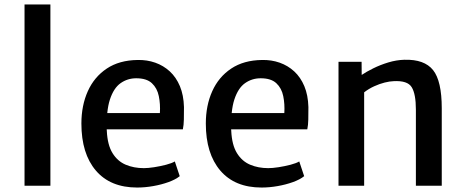

<svg xmlns="http://www.w3.org/2000/svg" viewBox="-20 -833 2083 861"><path d="M90 0V-813H206V0Z M595 8Q475 8 410 -68Q345 -144 345 -279Q345 -360 373.8 -424Q402.5 -488 458.8 -525.5Q515 -563 597 -564Q639 -565 676 -552Q713 -539 741.5 -512.8Q770 -486.5 786.8 -446.5Q803.5 -406.5 805 -353Q805 -321.5 804.5 -296.8Q804 -272 800 -253H458.5Q459 -249.5 459 -246Q462 -183 484.5 -146.5Q507 -110 543.5 -94.5Q580 -79 625 -79Q644 -79 671.5 -83.2Q699 -87.5 724.8 -94.2Q750.5 -101 764 -109L786 -43Q767.5 -28 735.8 -16.5Q704 -5 667 1.5Q630 8 595 8ZM697 -326Q699.5 -366 692.2 -401.8Q685 -437.5 661.2 -459.8Q637.5 -482 591 -482Q552 -482 521 -460.2Q490 -438.5 473 -387Q464.5 -361 461 -326Z M1153 8Q1033 8 968 -68Q903 -144 903 -279Q903 -360 931.8 -424Q960.5 -488 1016.8 -525.5Q1073 -563 1155 -564Q1197 -565 1234 -552Q1271 -539 1299.5 -512.8Q1328 -486.5 1344.8 -446.5Q1361.5 -406.5 1363 -353Q1363 -321.5 1362.5 -296.8Q1362 -272 1358 -253H1016.5Q1017 -249.5 1017 -246Q1020 -183 1042.5 -146.5Q1065 -110 1101.5 -94.5Q1138 -79 1183 -79Q1202 -79 1229.5 -83.2Q1257 -87.5 1282.8 -94.2Q1308.5 -101 1322 -109L1344 -43Q1325.5 -28 1293.8 -16.5Q1262 -5 1225 1.5Q1188 8 1153 8ZM1255 -326Q1257.5 -366 1250.2 -401.8Q1243 -437.5 1219.2 -459.8Q1195.5 -482 1149 -482Q1110 -482 1079 -460.2Q1048 -438.5 1031 -387Q1022.5 -361 1019 -326Z M1498 0V-556H1601.5L1602 -497Q1622.5 -511 1653.8 -526.5Q1685 -542 1721.2 -553Q1757.5 -564 1793.5 -565Q1883 -567.5 1922 -518.8Q1961 -470 1961 -347.5V0H1845V-341.5Q1845 -411.5 1826.2 -442Q1807.5 -472.5 1745 -469Q1727.5 -468.5 1704.8 -462.8Q1682 -457 1658.2 -446.2Q1634.5 -435.5 1613 -419V0Z"/></svg>

Font: Koeln Type Sans
Style: Regular
Weight: 400
Designer: Eben Sorkin
Foundry: Eben Sorkin
Version: Version 2.001